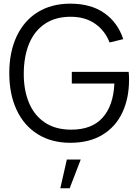

<svg xmlns="http://www.w3.org/2000/svg" viewBox="-20 -754 745 1034"><path d="M340 105 304.8 260H355.2L414.8 105ZM358.7 15Q257.7 15 183.5 -31.1Q109.3 -77.2 69.7 -161.8Q30 -246.3 30 -360Q30 -473 69.3 -557.5Q108.7 -642 182.8 -688.2Q257 -734.3 358.7 -734.3Q469.7 -734.3 541.9 -683.5Q614.2 -632.7 643.8 -543.2L570.2 -525.2Q545.2 -589.3 492 -626.4Q438.8 -663.5 361.7 -663.7Q279.3 -664 222.5 -626.1Q165.7 -588.2 137.2 -519.8Q108.7 -451.3 108 -360Q107.3 -269.2 136 -200.6Q164.7 -132 221.8 -94Q278.8 -56 361.7 -55.7Q474.3 -55.2 532.5 -120.2Q590.7 -185.3 596 -304H366.7V-367H673Q674.3 -355.3 674.7 -343.6Q675 -331.8 675 -324.3Q675 -225.3 639.3 -148.7Q603.7 -72 532.6 -28.5Q461.5 15 358.7 15Z"/></svg>

Font: Hauora
Style: Regular
Weight: 400
Designer: Wayne Shih
Foundry: WCYS
Version: Version 1.001